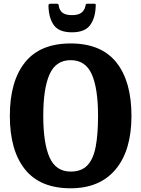

<svg xmlns="http://www.w3.org/2000/svg" viewBox="-20 -999 762 1034"><path d="M33 -375Q33 -561 114.5 -663Q196 -765 360.5 -765Q525 -765 606.5 -663Q688 -561 688 -375Q688 -189 602.8 -87Q517.5 15 360.5 15Q196 15 114.5 -87Q33 -189 33 -375ZM213 -375Q213 -227.5 247 -151.2Q281 -75 360.5 -75Q419 -75 451 -109Q483 -143 495.5 -209.8Q508 -276.5 508 -375Q508 -523 474.2 -599Q440.5 -675 360.5 -675Q281 -675 247 -599Q213 -523 213 -375ZM367.5 -825Q297.5 -825 269.8 -863.8Q242 -902.5 241 -969.5Q241 -979 252.5 -979H287Q295 -979 296 -971Q298.5 -946.5 314.8 -932Q331 -917.5 367.5 -917.5Q402 -917.5 418.5 -930.5Q435 -943.5 439.5 -964.5Q441.5 -971.5 442.2 -975.2Q443 -979 452 -979H485.5Q493.5 -979 494.8 -976.8Q496 -974.5 495.5 -967Q493.5 -901.5 465 -863.2Q436.5 -825 367.5 -825Z"/></svg>

Font: Besley* Narrow
Style: Bold
Weight: 700
Width: 4
Designer: Owen Earl
Foundry: indestructible type*
Version: Version 3.000; ttfautohint (v1.8.3)